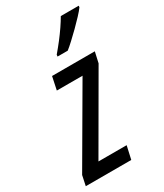

<svg xmlns="http://www.w3.org/2000/svg" viewBox="-229 -842 786 919"><g transform="rotate(-30 164.5 -382.5)"><path d="M-36.6 0 -24.9 -55.2 214.4 -465.8H72.3L87.4 -537.6H323.7L310.5 -478.5L75.2 -72.3H231L214.8 0ZM156.7 -605 157.7 -614.7Q179.7 -640.6 200 -666.7Q220.2 -692.9 237.3 -718Q254.4 -743.2 267.1 -765.1H366.2L365.2 -756.8Q355 -742.7 335.4 -721.7Q315.9 -700.7 293 -678.2Q270 -655.8 248.8 -636Q227.5 -616.2 212.9 -605Z"/></g></svg>

Font: Open Sans Condensed Medium
Style: Italic
Weight: 500
Width: 3
Italic angle: -12°
Designer: Monotype Design Team
Foundry: Monotype Imaging Inc.
Version: Version 3.000